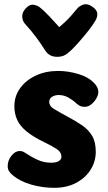

<svg xmlns="http://www.w3.org/2000/svg" viewBox="-20 -892 518 920"><path d="M432.3 -492.8Q440.1 -484.8 445.6 -474.1Q451.1 -463.3 451.1 -450.1Q451.1 -436.6 441.5 -420.1Q431.9 -403.6 417.2 -391.8Q402.6 -380.1 386.1 -380.1Q371.4 -380.1 362.3 -385.1Q353.1 -390.1 345.3 -397.1Q330.7 -411.3 308.7 -424Q286.8 -436.7 261.1 -436.7Q243.7 -436.7 229.8 -428.4Q215.9 -420.2 215.9 -403.6Q215.9 -384.2 236.4 -371.3Q256.9 -358.4 303.7 -333.1Q343.3 -312.2 373.9 -291.1Q404.4 -269.9 421.7 -240.7Q438.9 -211.4 438.9 -164.4Q438.9 -118.2 414.3 -79Q389.8 -39.8 344.9 -15.9Q300.1 8 239.4 8Q184.4 8 130.4 -7.2Q76.4 -22.3 38.4 -54.6Q29.9 -62.1 23.4 -71.6Q16.9 -81 16.9 -96.6Q16.9 -123.1 34.9 -145.8Q53 -168.4 73.9 -168.4Q82 -168.4 87.9 -166.4Q93.8 -164.4 100.8 -159.4Q132.8 -138.3 162.1 -125.3Q191.4 -112.3 225.4 -112.3Q248.7 -112.3 261.5 -120.1Q274.3 -127.9 274.3 -141.3Q274.3 -162.6 253.1 -177Q231.8 -191.4 197.1 -208.1Q140.2 -235.3 108 -261.7Q75.8 -288 62.3 -317.7Q48.8 -347.3 48.8 -382.9Q48.8 -431.1 76.4 -469.3Q104 -507.6 151.4 -529.8Q198.8 -552.1 258.8 -552.1Q305.8 -552.1 355 -537.5Q404.2 -522.9 432.3 -492.8ZM346.8 -847.4Q357.8 -862.2 377.9 -869.5Q398 -876.8 420.6 -861.2Q443.2 -846.6 445.8 -829.8Q448.3 -813.1 438 -794.4Q425.3 -772.4 403.6 -744.9Q381.8 -717.3 359.8 -692.4Q337.9 -667.4 322.6 -652.9Q305.6 -635.9 290.5 -627.8Q275.4 -619.7 254.3 -619.7Q232.7 -619.7 218.1 -628.7Q203.6 -637.7 193.4 -654.9Q180.6 -676 156.1 -709.5Q131.7 -743 100 -777.7Q87.7 -791.2 86.6 -811.7Q85.4 -832.1 102.4 -850.9Q121.1 -871.3 138.7 -869.4Q156.3 -867.4 169.1 -858Q191.7 -840.6 216.9 -813.2Q242.2 -785.9 264 -762.1Q275.7 -771.8 290.1 -785.2Q304.6 -798.6 319.4 -815Q334.2 -831.4 346.8 -847.4Z"/></svg>

Font: Playpen Sans
Style: Regular
Weight: 400
Designer: Laura Meseguer, Veronika Burian, José Scaglione, Kostas Bartsokas, Vera Evstafieva, Tom Grace, Yorlmar Campos
Foundry: TypeTogether
Version: Version 2.000